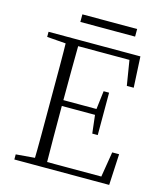

<svg xmlns="http://www.w3.org/2000/svg" viewBox="-125 -956 896 1050"><g transform="rotate(15 323.0 -431.5)"><path d="M210 -820V-863H520V-820ZM56 0V-29L188 -40H198V0ZM162 0Q164 -83 164 -166Q164 -249 164 -333V-390Q164 -474 164 -557.5Q164 -641 162 -723H233Q232 -641 231.5 -556Q231 -471 231 -377V-357Q231 -255 231.5 -169Q232 -83 233 0ZM198 0V-33H569L536 -11L563 -176H602L593 0ZM198 -350V-383H436V-350ZM431 -247 418 -358V-379L431 -487H462V-247ZM56 -694V-723H198V-684H188ZM546 -548 519 -714 553 -689H198V-723H576L585 -548Z"/></g></svg>

Font: Noto Serif JP ExtraLight
Style: Regular
Weight: 200
Designer: Ryoko NISHIZUKA  (kana & ideographs); Frank Grießhammer (Latin, Greek & Cyrillic); Wenlong ZHANG  (bopomofo); Sandoll Co
Foundry: Adobe
Version: Version 2.002-H1;hotconv 1.1.0;makeotfexe 2.6.0